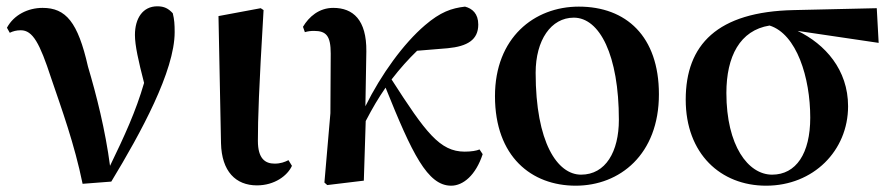

<svg xmlns="http://www.w3.org/2000/svg" viewBox="-20 -573 2829 609"><path d="M242 10 333 3C427 -152 534 -348 534 -471C534 -496 533 -511 528 -531C514 -546 501 -553 479 -553C433 -553 408 -515 408 -462C408 -429 419 -380 437 -310C411 -220 375 -142 329 -47C314 -161 286 -271 259 -362C227 -503 189 -548 115 -548C69 -548 24 -526 2 -485L11 -469C21 -474 32 -477 46 -477C84 -477 106 -436 142 -326C176 -226 216 -117 242 10Z M795 15C851 15 892 -16 906 -47L895 -65C883 -59 870 -54 851 -54C821 -54 798 -70 798 -126C798 -197 801 -288 816 -541L807 -547L673 -522L681 -119C683 -29 728 15 795 15Z M1411 16C1449 16 1489 -17 1511 -84L1501 -99C1492 -95 1475 -92 1454 -92C1375 -92 1330 -153 1222 -321C1249 -356 1276 -386 1303 -412L1400 -420C1463 -426 1497 -447 1497 -495C1497 -530 1478 -546 1455 -552C1412 -547 1377 -535 1328 -493C1260 -435 1189 -337 1139 -236L1142 -410C1143 -510 1100 -548 1037 -548C992 -548 960 -520 941 -488L947 -471C957 -474 966 -475 976 -475C1015 -475 1029 -459 1029 -403L1028 -214L1009 6L1018 14L1134 0L1140 -189C1163 -233 1179 -260 1203 -295C1287 -86 1336 16 1411 16Z M1806 16C1946 16 2070 -83 2070 -274C2070 -458 1966 -552 1816 -552C1674 -552 1550 -453 1550 -268C1550 -76 1666 16 1806 16ZM1823 -19C1748 -19 1679 -121 1679 -342C1679 -446 1728 -517 1800 -517C1882 -517 1943 -398 1943 -193C1943 -92 1901 -19 1823 -19Z M2410 16C2560 16 2670 -95 2670 -236C2670 -352 2597 -433 2510 -475L2767 -437L2761 -547L2498 -541C2255 -536 2155 -431 2155 -257C2155 -85 2266 16 2410 16ZM2421 -492C2507 -465 2550 -327 2550 -200C2550 -86 2505 -19 2429 -19C2353 -19 2284 -111 2284 -278C2284 -394 2327 -477 2421 -492Z"/></svg>

Font: Source Han Serif CN
Style: Bold
Weight: 700
Designer: Ryoko NISHIZUKA 西塚涼子 (kana & ideographs); Frank Grießhammer (Latin, Greek & Cyrillic); Wenlong ZHANG 张文龙 (bopomofo); San
Foundry: Adobe
Version: Version 2.003;hotconv 1.1.1;makeotfexe 2.6.0